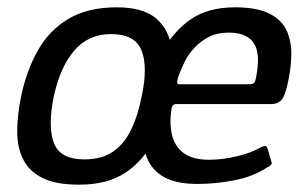

<svg xmlns="http://www.w3.org/2000/svg" viewBox="-20 -498 834 524"><path d="M196 6Q133 6 96.5 -12Q60 -30 43.5 -62.5Q27 -95 27 -139.5Q27 -184 38 -237Q53 -307 84 -361.5Q115 -416 167.5 -447Q220 -478 299 -478Q372 -478 407.5 -446.5Q443 -415 449.5 -360.5Q456 -306 442 -237Q427 -170 399 -114.5Q371 -59 322 -26.5Q273 6 196 6ZM210 -63Q257 -63 287.5 -83.5Q318 -104 337 -142.5Q356 -181 367 -236Q384 -317 366 -361Q348 -405 283 -405Q222 -405 183.5 -361Q145 -317 127 -236Q110 -153 127 -108Q144 -63 210 -63ZM381 -237Q395 -300 422.5 -354.5Q450 -409 498 -443.5Q546 -478 621 -478Q683 -478 717 -460Q751 -442 763.5 -412Q776 -382 775 -346Q774 -310 766 -274Q758 -235 747.5 -224.5Q737 -214 721 -214H461Q457 -214 453.5 -212Q450 -210 448 -201Q442 -161 449.5 -129.5Q457 -98 481.5 -80Q506 -62 551 -62Q586 -62 624.5 -71Q663 -80 686 -93Q695 -98 701.5 -99.5Q708 -101 711 -90L720 -59Q723 -52 720 -48.5Q717 -45 709 -41Q671 -16 620 -6Q569 4 519 4Q461 4 428 -14.5Q395 -33 381.5 -66.5Q368 -100 369.5 -143.5Q371 -187 381 -237ZM679 -288Q684 -313 684 -335Q684 -357 676.5 -373.5Q669 -390 651 -399.5Q633 -409 604 -409Q573 -409 550.5 -397.5Q528 -386 511 -368Q494 -350 483.5 -328.5Q473 -307 466 -287Q463 -276 463.5 -272Q464 -268 470 -268Q518 -268 565 -268Q612 -268 660 -268Q669 -268 673 -271.5Q677 -275 679 -288Z"/></svg>

Font: Glory Thin Medium
Style: Italic
Weight: 500
Italic angle: -12°
Version: Version 1.011